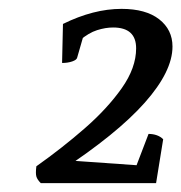

<svg xmlns="http://www.w3.org/2000/svg" viewBox="-20 -763 409 433"><path d="M72 -350Q64 -358 62 -365Q60 -372 62 -388Q120 -429 171 -473.5Q222 -518 254.5 -564Q287 -610 287 -654Q287 -701 235 -701Q218 -701 199 -695Q180 -689 160 -672L171 -692L154 -633Q153 -628 143 -624.5Q133 -621 120 -621L122 -709Q191 -743 254 -743Q309 -743 339 -719.5Q369 -696 369 -658Q369 -602 306.5 -531.5Q244 -461 116 -377L109 -403L308 -389L284 -380L315 -461Q325 -461 333.5 -458Q342 -455 348 -449L332 -350Z"/></svg>

Font: Petrona
Style: Italic
Weight: 400
Italic angle: -9°
Designer: Ringo R. Seeber
Foundry: Ringo R. Seeber
Version: Version 2.001; ttfautohint (v1.8.3)